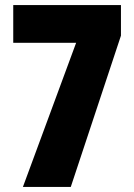

<svg xmlns="http://www.w3.org/2000/svg" viewBox="-20 -734 526 754"><path d="M279 -566 70 0H258L455 -594V-714H32V-566Z"/></svg>

Font: Noto Sans Devanagari ExtraCondensed Black
Style: Regular
Weight: 900
Width: 2
Designer: Jelle Bosma - Monotype Design Team
Foundry: Monotype Imaging Inc.
Version: Version 2.004